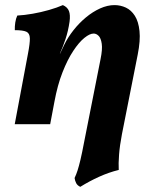

<svg xmlns="http://www.w3.org/2000/svg" viewBox="-20 -487 616 753"><path d="M294.9 245.7Q283.7 240.6 278.9 231.5Q274.1 222.3 272.5 211.1Q279.1 197.2 284.1 181.7Q289.1 166.3 295.4 140.2Q301.6 114.2 310.2 68.8L374.4 -255.4Q382.2 -293.8 379 -315.6Q375.8 -337.4 366.8 -346.4Q357.9 -355.4 347.3 -355.4Q331.8 -355.4 310.7 -338.2Q289.5 -321 267.2 -287.2Q244.8 -253.5 225.2 -203.5Q205.5 -153.4 193.5 -88.2L190.2 -223.7L231.8 -311Q246 -340.3 268 -368.3Q290.1 -396.4 316.7 -418.5Q343.3 -440.7 372.4 -453.9Q401.5 -467 429.1 -467Q452.5 -467 473.6 -457.2Q494.7 -447.3 508.9 -425Q523.2 -402.7 527.1 -365.4Q531.1 -328.2 520.1 -272.9L458.2 39.5Q449.8 83 447 119Q444.2 155 445.7 179.5Q407.1 188.9 368.8 206.2Q330.4 223.6 294.9 245.7ZM37.8 0 89.6 -275.9Q97.6 -317.1 97.1 -336.8Q96.6 -356.6 83.4 -362.6Q70.1 -368.7 38.1 -368.7Q37.6 -383.3 39.9 -398.8Q42.2 -414.3 47.8 -426Q75.8 -427.5 108.3 -433.2Q140.8 -438.9 172.3 -447.9Q203.7 -456.9 226.6 -467Q244.7 -458.9 250.5 -443.6Q256.3 -428.4 252.8 -402Q247.4 -364.7 236.6 -332.8Q225.8 -300.9 215.3 -278L193.5 -88.2L176.8 0Z"/></svg>

Font: Vollkorn
Style: Italic
Weight: 400
Italic angle: -11°
Designer: Friedrich Althausen
Foundry: Friedrich Althausen
Version: Version 5.001